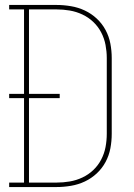

<svg xmlns="http://www.w3.org/2000/svg" viewBox="-20 -755 540 775"><path d="M17 0V-18H77V-359H17V-376H77V-717H17V-735H208Q237 -735 266.5 -730Q296 -725 322.5 -712.5Q349 -700 370.5 -680Q392 -660 406 -634Q420 -608 425.5 -579Q431 -550 431 -521V-215Q431 -185 425.5 -156Q420 -127 406 -101Q392 -75 370.5 -55Q349 -35 322.5 -22.5Q296 -10 266.5 -5Q237 0 208 0ZM97 -18H208Q235 -18 261.5 -22.5Q288 -27 312.5 -38.5Q337 -50 356.5 -68.5Q376 -87 388.5 -111Q401 -135 406 -161.5Q411 -188 411 -215V-521Q411 -547 406 -573.5Q401 -600 388.5 -624Q376 -648 356.5 -666.5Q337 -685 312.5 -696.5Q288 -708 261.5 -712.5Q235 -717 208 -717H97V-376H221V-359H97Z"/></svg>

Font: Iosevka Curly Slab Thin
Style: Regular
Weight: 100
Monospace: yes
Designer: Belleve Invis
Foundry: Belleve Invis
Version: Version 22.1.2; ttfautohint (v1.8.4)